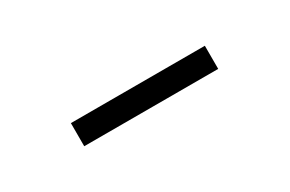

<svg xmlns="http://www.w3.org/2000/svg" viewBox="6 -844 738 489"><g transform="rotate(-30 375.0 -600.0)"><path d="M177 -566V-634H571V-566Z"/></g></svg>

Font: Inconsolata ExtraExpanded Medium
Style: Regular
Weight: 500
Width: 8
Monospace: yes
Designer: Raph Levien, Cyreal, Brenton Simpson
Foundry: Raph Levien, Cyreal, Google
Version: Version 3.001; ttfautohint (v1.8.2.53-6de2)